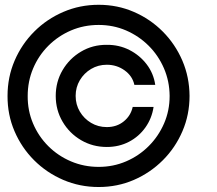

<svg xmlns="http://www.w3.org/2000/svg" viewBox="-20 -750 884 782"><path d="M207 -359.4Q207 -417 234.9 -464.4Q262.7 -511.7 310.1 -539.8Q357.4 -567.9 415 -567.4Q464.8 -567.9 507.1 -546.4Q549.3 -524.9 577.4 -488Q605.5 -451.2 612.3 -404.3H527.3Q519.5 -440.4 487.5 -463.4Q455.6 -486.3 415 -486.3Q379.9 -486.3 351.1 -469.2Q322.3 -452.1 305.2 -423.3Q288.1 -394.5 288.1 -359.4Q288.1 -324.2 305.2 -295.4Q322.3 -266.6 351.1 -249.5Q379.9 -232.4 415 -232.4Q455.6 -232.4 484.1 -255.6Q512.7 -278.8 520.5 -314.5H605.5Q598.6 -268.1 572.3 -231Q545.9 -193.8 505.4 -172.6Q464.8 -151.4 415 -151.4Q357.4 -151.4 310.1 -179.2Q262.7 -207 234.9 -254.4Q207 -301.8 207 -359.4ZM381.8 11.7Q305.2 11.7 237.5 -17.3Q169.9 -46.4 118.9 -97.4Q67.9 -148.4 39.1 -215.6Q10.3 -282.7 10.7 -359.4Q10.7 -436 39.6 -503.2Q68.4 -570.3 119.4 -621.3Q170.4 -672.4 237.8 -701.4Q305.2 -730.5 381.8 -730.5Q458.5 -730.5 525.4 -701.4Q592.3 -672.4 643.1 -621.3Q693.8 -570.3 722.7 -503.2Q751.5 -436 752 -359.4Q752 -282.7 723.1 -215.6Q694.3 -148.4 643.3 -97.4Q592.3 -46.4 525.4 -17.3Q458.5 11.7 381.8 11.7ZM381.8 -70.3Q441.4 -70.3 493.7 -92.8Q545.9 -115.2 585.7 -155Q625.5 -194.8 648.2 -247.1Q670.9 -299.3 670.9 -359.4Q670.4 -419.4 647.7 -471.9Q625 -524.4 585.2 -564Q545.4 -603.5 493.4 -626Q441.4 -648.4 381.8 -648.4Q321.8 -648.4 269.3 -626Q216.8 -603.5 177 -563.7Q137.2 -523.9 115 -471.4Q92.8 -418.9 92.8 -359.4Q92.3 -299.8 114.5 -247.3Q136.7 -194.8 176.5 -155Q216.3 -115.2 269 -92.8Q321.8 -70.3 381.8 -70.3Z"/></svg>

Font: Inter Display V
Style: Regular
Weight: 400
Designer: Rasmus Andersson
Foundry: rsms
Version: Version 3.015;git-src